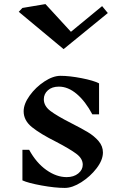

<svg xmlns="http://www.w3.org/2000/svg" viewBox="-20 -912 599 942"><path d="M256 -216Q178 -255 137 -288Q96 -321 96 -366Q96 -402 125.5 -443Q155 -484 197.5 -512Q240 -540 277 -540Q321 -540 380 -528.5Q439 -517 466 -503V-351H433Q399 -415 356.5 -451Q314 -487 269 -487Q235 -487 215 -469Q195 -451 195 -425Q195 -392 227.5 -367.5Q260 -343 329 -308Q380 -282 411 -263.5Q442 -245 463.5 -220Q485 -195 485 -164Q485 -127 454 -86.5Q423 -46 379 -18Q335 10 298 10Q250 10 184 -2Q118 -14 90 -27V-177H123Q158 -113 207.5 -78Q257 -43 307 -43Q342 -43 364 -61Q386 -79 386 -104Q386 -134 354.5 -157.5Q323 -181 256 -216ZM292 -671 72 -854 90 -873 203 -892 328 -756 481 -882 509 -848Z"/></svg>

Font: Inknut Antiqua Light
Style: Regular
Weight: 300
Designer: Claus Eggers Sørensen
Foundry: Claus Eggers Sørensen
Version: Version 1.003; ttfautohint (v1.8.2) -l 8 -r 50 -G 200 -x 14 